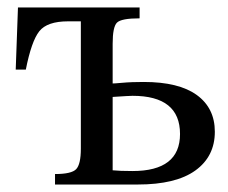

<svg xmlns="http://www.w3.org/2000/svg" viewBox="-20 -493 608 513"><path d="M127 -28Q171 -28 183.5 -41Q196 -54 196 -96V-436H162Q106 -436 85 -409.5Q64 -383 49 -307H22L28 -473H353V-444Q304 -444 292.5 -432.5Q281 -421 281 -376V-270Q287 -270 303 -271.5Q319 -273 334 -273.5Q349 -274 364 -274Q458 -274 506 -239Q554 -204 554 -141Q554 -75 502 -37.5Q450 0 348 0H127ZM281 -234V-38Q300 -36 334 -36Q461 -36 461 -135Q461 -237 334 -237Q326 -237 281 -234Z"/></svg>

Font: myMathFont
Style: Regular
Weight: 400
Designer: Ross Mills, John Hudson & Paul Hanslow, Tiro Typeworks Ltd; with prior portions MicroPress Inc., and Coen Hoffman. Math 
Foundry: Tiro Typeworks Ltd
Version: Version 2.13 b171